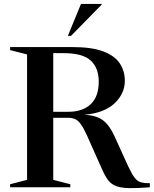

<svg xmlns="http://www.w3.org/2000/svg" viewBox="-20 -955 784 979"><path d="M31.5 -699.5V-715H349Q449 -715 507.5 -692.5Q566 -670 591.2 -631.2Q616.5 -592.5 616.5 -543Q616.5 -478 564.2 -428.2Q512 -378.5 409.5 -370Q474 -366.5 507 -340.2Q540 -314 564 -260L633 -108.5Q651.5 -68.5 665.8 -49.8Q680 -31 697.8 -25.8Q715.5 -20.5 744 -21V0Q680 5 639.5 4.2Q599 3.5 574 -5.5Q549 -14.5 533.2 -34Q517.5 -53.5 503 -86L422 -267.5Q405.5 -303.5 391.8 -322.2Q378 -341 362.5 -347.8Q347 -354.5 325.5 -354.5H251.5V-38L338.5 -15.5V0H31.5V-15.5L118 -38V-677.5ZM328.5 -385Q402 -385 442.8 -424Q483.5 -463 483.5 -538.5Q483.5 -608 442.8 -646Q402 -684 305 -684H251.5V-385ZM326 -772 393 -935H498V-931L342 -772Z"/></svg>

Font: Newsreader Display Medium
Style: Regular
Weight: 500
Designer: Hugues Gentile
Foundry: Production Type
Version: Version 1.001